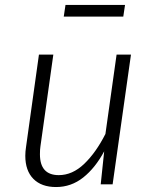

<svg xmlns="http://www.w3.org/2000/svg" viewBox="-20 -743 617 774"><path d="M82 -115Q82 -132 85 -151L137 -523H195L143 -153Q141 -141 141 -121Q141 -37 217 -37Q272 -37 319.5 -82.5Q367 -128 405 -203L450 -523H508L434 0H386L400 -133Q364 -66 315.5 -27.5Q267 11 206 11Q147 11 114.5 -22Q82 -55 82 -115ZM237 -676 244 -723H484L477 -676Z"/></svg>

Font: Fira Sans Light
Style: Italic
Weight: 300
Italic angle: -8°
Designer: bBox Type GmbH & Carrois Corporate GbR & Edenspiekermann AG
Foundry: bBox Type GmbH & Carrois Corporate GbR & Edenspiekermann AG
Version: Version 4.301